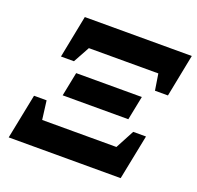

<svg xmlns="http://www.w3.org/2000/svg" viewBox="-117 -780 928 904"><g transform="rotate(20 347.5 -327.5)"><path d="M117 -442 159 -655H695L653 -442H588L575 -524H227L182 -442ZM187 -273 211 -393H540L516 -273ZM16 0 61 -225H124L136 -131H508L558 -225H622L577 0Z"/></g></svg>

Font: Piazzolla
Style: Bold Italic
Weight: 700
Italic angle: -11.3°
Designer: Juan Pablo del Peral
Foundry: Huerta Tipografica
Version: Version 1.330